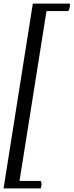

<svg xmlns="http://www.w3.org/2000/svg" viewBox="-35 -798 412 1076"><path d="M-15 258 149 -778H355Q356 -777 356.5 -775Q357 -773 357 -771Q357 -762 354.5 -751.5Q352 -741 347 -736H192L230 -764L70 244L40 216H193Q195 220 196.5 224.5Q198 229 198 234Q198 239 196.5 246Q195 253 193 258Z"/></svg>

Font: Petrona
Style: Italic
Weight: 400
Italic angle: -9°
Designer: Ringo R. Seeber
Foundry: Ringo R. Seeber
Version: Version 2.001; ttfautohint (v1.8.3)